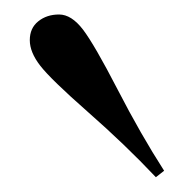

<svg xmlns="http://www.w3.org/2000/svg" viewBox="-20 -840 263 261"><path d="M203.1 -607.9 191.9 -599.1Q150.4 -643.1 99.6 -687.7Q48.8 -732.4 34.7 -750.7Q20.5 -769 20.5 -785.4Q20.5 -801.8 32 -811Q43.5 -820.3 60.3 -820.3Q77.1 -820.3 92.8 -799.8Q108.4 -779.3 139.9 -718.3Q171.4 -657.2 203.1 -607.9Z"/></svg>

Font: PlayfairDisplay-Regular
Style: Regular
Weight: 400
Designer: Claus Eggers Sørensen
Foundry: Claus Eggers Sørensen
Version: Version 1.002;PS 001.002;hotconv 1.0.70;makeotf.lib2.5.58329